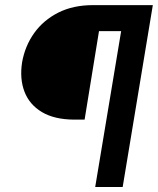

<svg xmlns="http://www.w3.org/2000/svg" viewBox="-20 -748 631 768"><path d="M528.3 -623.5H376L318.4 -269.5H276.4Q197.3 -270 147.5 -299.8Q97.7 -329.6 77.9 -381.3Q58.1 -433.1 68.4 -499Q80.1 -564.5 116.9 -616Q153.8 -667.5 213.1 -697.5Q272.5 -727.5 351.6 -727.5H545.9ZM360.8 0 481.9 -727.5H591.3L470.7 0Z"/></svg>

Font: Inter Tight SemiBold
Style: Italic
Weight: 600
Italic angle: -9.39999°
Designer: Rasmus Andersson
Foundry: rsms
Version: Version 3.004